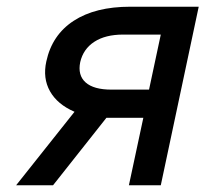

<svg xmlns="http://www.w3.org/2000/svg" viewBox="-20 -552 640 572"><path d="M28 0 202 -219Q151 -241 129 -280Q107 -319 118 -369Q135 -448 199.5 -490Q264 -532 368 -532H572L459 0H364L407 -201H297L138 0ZM312 -285H424L459 -449H347Q294 -449 261 -427.5Q228 -406 219 -367Q211 -328 235 -306.5Q259 -285 312 -285Z"/></svg>

Font: Geist Mono Medium
Style: Italic
Weight: 500
Italic angle: -12°
Monospace: yes
Designer: Basement.studio, Andrés Briganti, Mateo Zaragoza
Foundry: Basement.studio, Vercel, Andrés Briganti, Guido Ferreyra, Mateo Zaragoza
Version: Version 1.500; ttfautohint (v1.8.4.7-5d5b)